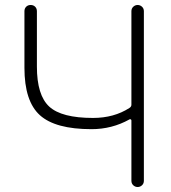

<svg xmlns="http://www.w3.org/2000/svg" viewBox="-20 -750 685 770"><path d="M347 -232Q202 -232 140 -288Q78 -344 78 -478V-705Q78 -716 85 -723Q92 -730 103 -730Q114 -730 121 -723Q128 -716 128 -705V-483Q128 -368 177.5 -322.5Q227 -277 353 -277Q437 -277 499 -317Q507 -322 507 -330V-705Q507 -716 514.5 -723Q522 -730 532 -730Q542 -730 549.5 -723Q557 -716 557 -705V-25Q557 -14 549.5 -7Q542 0 532 0Q522 0 514.5 -7Q507 -14 507 -25V-267Q507 -270 504 -271.5Q501 -273 499 -271Q429 -232 347 -232Z"/></svg>

Font: Rounded Mplus 1c Light
Style: Regular
Weight: 300
Version: Version 1.059.20150529